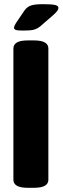

<svg xmlns="http://www.w3.org/2000/svg" viewBox="-20 -895 299 917"><path d="M114 2Q77 2 60.5 -8Q44 -18 44 -36V-664Q44 -682 60.5 -692Q77 -702 114 -702H141Q178 -702 194.5 -692Q211 -682 211 -664V-36Q211 -18 194.5 -8Q178 2 141 2ZM91 -749Q62 -749 54.5 -752.5Q47 -756 47 -762Q47 -771 59 -789L97 -845Q110 -863 128.5 -869Q147 -875 185 -875Q225 -875 242 -871.5Q259 -868 259 -857Q259 -851 253.5 -843Q248 -835 232 -821L172 -769Q157 -757 141 -753Q125 -749 91 -749Z"/></svg>

Font: Asap Condensed ExtraBold
Style: Regular
Weight: 800
Width: 3
Designer: Pablo Cosgaya
Foundry: Omnibus-Type
Version: Version 3.001; ttfautohint (v1.8.4.7-5d5b)